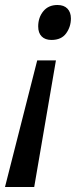

<svg xmlns="http://www.w3.org/2000/svg" viewBox="-41 -566 318 769"><path d="M165 -406Q140 -406 126 -420Q112 -434 112 -460Q112 -496 132.5 -521Q153 -546 189 -546Q215 -546 229 -531.5Q243 -517 243 -492Q243 -459 224 -432.5Q205 -406 165 -406ZM-21 183 108 -324H183L96 183Z"/></svg>

Font: Noto Sans SemiCondensed Medium
Style: Italic
Weight: 500
Width: 4
Italic angle: -12°
Designer: Monotype Design Team
Foundry: Monotype Imaging Inc.
Version: Version 2.013; ttfautohint (v1.8.4.7-5d5b)